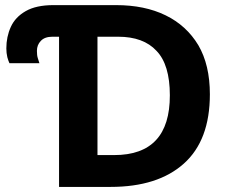

<svg xmlns="http://www.w3.org/2000/svg" viewBox="-20 -734 902 754"><path d="M211.9 0V-589.8H186Q155.3 -589.8 140.1 -573.2Q125 -557.6 125 -534.2Q125 -516.1 128.4 -505.9Q134.3 -487.8 134.8 -485.8H17.1Q12.7 -495.1 8.8 -509.3Q4.9 -525.9 4.9 -543.9Q4.9 -589.8 22.5 -628.4Q40 -667 81.1 -690.4Q122.1 -713.9 189.9 -713.9H436Q548.3 -713.9 630.4 -673.8Q712.4 -633.8 758.8 -556.6Q804.2 -479 804.2 -363.8Q804.2 -182.6 701.7 -91.3Q599.6 0 414.1 0ZM428.2 -125Q647.5 -125 647 -359.9Q647 -480 594.7 -534.2Q543.5 -589.8 443.8 -589.8H362.8V-125Z"/></svg>

Font: Droid Sans Thai
Style: Bold
Weight: 700
Designer: Steve Matteson
Foundry: Ascender Corporation
Version: Version 1.00